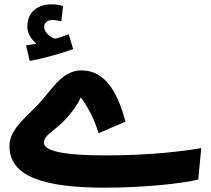

<svg xmlns="http://www.w3.org/2000/svg" viewBox="-20 -851 982 892"><path d="M118 -568C189 -581 268 -604 320 -623L299 -692C279 -684 259 -677 236 -671C213 -679 185 -699 185 -727C185 -745 201 -758 222 -758C238 -758 252 -755 265 -752L273 -823C258 -828 240 -831 219 -831C164 -831 107 -802 107 -728C107 -695 126 -667 149 -648C137 -646 122 -643 101 -640ZM470 21C641 21 829 2 901 -17L915 -163C841 -150 685 -129 472 -129C250 -129 184 -155 184 -188C184 -221 226 -239 273 -285C324 -337 350 -384 355 -399C381 -365 416 -306 438 -232L563 -286C523 -434 463 -524 358 -524C263 -524 218 -426 146 -354C89 -296 24 -245 24 -172C24 -30 185 21 470 21Z"/></svg>

Font: Noto Sans Arabic UI XBd
Style: Regular
Weight: 800
Designer: Monotype Design Team, Nadine Chahine and Nizar Qandah
Foundry: Monotype Imaging Inc.
Version: Version 2.010